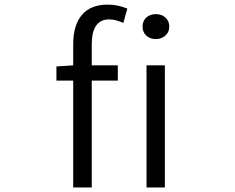

<svg xmlns="http://www.w3.org/2000/svg" viewBox="-20 -829 1040 849"><path d="M303.7 -540V-633.8Q303.7 -717.8 342.3 -763.2Q380.9 -808.6 456.1 -808.6Q501 -808.6 543 -791L525.4 -727.5Q491.2 -743.2 462.9 -743.2Q385.7 -743.2 385.7 -632.8V-540H501V-472.7H385.7V0H303.7V-472.7H229.5V-535.2ZM627.9 0V-540H709V0ZM728.5 -710.9Q728.5 -687.5 711.4 -671.9Q694.3 -656.2 668.9 -656.2Q643.6 -656.2 627 -671.4Q610.4 -686.5 610.4 -710.9Q610.4 -736.3 627 -751.5Q643.6 -766.6 668.9 -766.6Q694.3 -766.6 711.4 -751.5Q728.5 -736.3 728.5 -710.9Z"/></svg>

Font: GenEi Gothic M SemiLight
Style: Regular
Weight: 350
Designer: o_tamon (Modified); [Source Han Sans]
Ryoko NISHIZUKA  (kana & ideographs); Paul D. Hunt (Latin, Greek & Cyrillic); Wenl
Version: Version 1.1a;Original Version 1.004